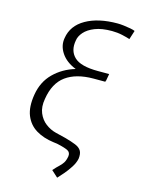

<svg xmlns="http://www.w3.org/2000/svg" viewBox="-134 -798 785 1068"><g transform="rotate(15 258.5 -264.0)"><path d="M508.9 -705.6 492.5 -654.5Q477.3 -659.8 448.2 -666.4Q419 -672.9 387.8 -672.9Q329.2 -672.9 290.3 -657.5Q251.4 -642 230.8 -618.4Q210.2 -594.8 207 -570.7Q195.3 -509.6 232.6 -473.5Q269.9 -437.5 369.3 -437.5H434.3L427.2 -397.4H426.1L424.7 -390.6H356.2Q257.1 -390.3 198.3 -347.7Q139.6 -305 125 -211.6Q116.5 -164.1 130.9 -129.6Q145.2 -95.2 172.9 -74.2Q200.6 -53.3 231.9 -45.5L288.4 -31.6Q327.8 -21 351.9 -11Q376.1 -1.1 386 15.3Q396 31.6 392 62.1Q386.7 87 370 112.7Q353.3 138.5 334.5 160.2Q315.7 181.8 304 194.2L266.7 160.2Q284.4 139.9 297.9 127.7Q311.4 115.4 320.3 101.7Q329.2 88.1 333.5 63.6Q336.6 41.2 319.4 31.6Q302.2 22 254.6 11.7L233 8.9Q174.4 1.4 131.6 -24.5Q88.8 -50.4 69.4 -98.2Q50.1 -146 62.1 -218.8Q74.6 -295.8 125 -345.5Q175.4 -395.2 247.2 -416.5Q190.3 -438.9 162.6 -480.3Q134.9 -521.7 143.1 -566.8Q154.5 -640.6 225.5 -681.1Q296.5 -721.6 407.3 -721.6Q422.6 -721.6 443.5 -719.1Q464.5 -716.6 482.8 -713.1Q501.1 -709.5 508.9 -705.6Z"/></g></svg>

Font: Inter Extra Light  BETA
Style: Italic
Weight: 200
Italic angle: 9.39999°
Designer: Rasmus Andersson
Foundry: rsms
Version: Version 3.011;git-f93a4a705